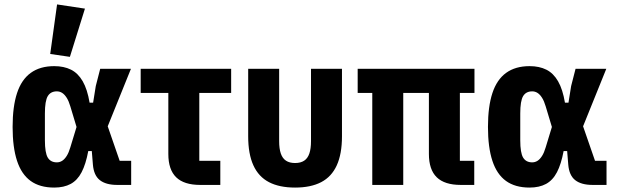

<svg xmlns="http://www.w3.org/2000/svg" viewBox="-20 -836 2791 868"><path d="M573 -109V0H510Q459 0 431.5 -21.5Q404 -43 400 -92L395 -153H379Q368 -94 349 -57.5Q330 -21 299.5 -4.5Q269 12 225 12Q160 12 118.5 -18Q77 -48 57 -109Q37 -170 37 -262Q37 -354 57 -415Q77 -476 119 -506.5Q161 -537 225 -537Q269 -537 301 -521Q333 -505 354 -468.5Q375 -432 385 -372H401L413 -447L433 -525H572L467 -265L521 -109ZM237 -102Q250 -102 261 -109Q272 -116 281.5 -131Q291 -146 298 -170L326 -262L298 -355Q291 -379 281.5 -394Q272 -409 261 -416Q250 -423 237 -423Q209 -423 196 -401.5Q183 -380 183 -323V-202Q183 -145 196 -123.5Q209 -102 237 -102ZM364 -797 296 -579 207 -592 238 -816Z M976 0H885Q812 0 776.5 -34.5Q741 -69 741 -140V-416H616V-525H1025V-416H881V-109H976Z M1242 -525V-198Q1242 -164 1249.5 -142Q1257 -120 1273 -109.5Q1289 -99 1314 -99Q1339 -99 1355 -109.5Q1371 -120 1378.5 -142Q1386 -164 1386 -198V-525H1526V-220Q1526 -140 1502.5 -88.5Q1479 -37 1432 -12.5Q1385 12 1314 12Q1243 12 1196 -12.5Q1149 -37 1125.5 -88.5Q1102 -140 1102 -220V-525Z M2059 -416V-109H2124V0H2063Q1990 0 1954.5 -34.5Q1919 -69 1919 -140V-416H1803V0H1663V-416H1597V-525H2125V-416Z M2722 -109V0H2659Q2608 0 2580.5 -21.5Q2553 -43 2549 -92L2544 -153H2528Q2517 -94 2498 -57.5Q2479 -21 2448.5 -4.5Q2418 12 2374 12Q2309 12 2267.5 -18Q2226 -48 2206 -109Q2186 -170 2186 -262Q2186 -354 2206 -415Q2226 -476 2268 -506.5Q2310 -537 2374 -537Q2418 -537 2450 -521Q2482 -505 2503 -468.5Q2524 -432 2534 -372H2550L2562 -447L2582 -525H2721L2616 -265L2670 -109ZM2386 -102Q2399 -102 2410 -109Q2421 -116 2430.5 -131Q2440 -146 2447 -170L2475 -262L2447 -355Q2440 -379 2430.5 -394Q2421 -409 2410 -416Q2399 -423 2386 -423Q2358 -423 2345 -401.5Q2332 -380 2332 -323V-202Q2332 -145 2345 -123.5Q2358 -102 2386 -102Z"/></svg>

Font: IBM Plex Sans Condensed
Style: Bold
Weight: 700
Width: 3
Designer: Mike Abbink, Paul van der Laan, Pieter van Rosmalen
Foundry: Bold Monday
Version: Version 3.201